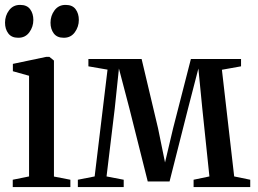

<svg xmlns="http://www.w3.org/2000/svg" viewBox="-26 -763 1052 783"><path d="M26 0V-30L92.5 -43.5V-454L26.5 -472.5V-502.5L162 -531H175.5L194 -516V-43L261 -30V0ZM48 -609Q21 -609 7.8 -626.8Q-5.5 -644.5 -5.5 -670.5Q-5.5 -699 11 -721Q27.5 -743 55.5 -743H56.5Q84 -743 97 -725.2Q110 -707.5 110 -681.5Q110 -654 93.8 -631.5Q77.5 -609 49 -609ZM233.5 -609Q206.5 -609 193.2 -626.8Q180 -644.5 180 -670.5Q180 -699 196.5 -721Q213 -743 241 -743H242Q269.5 -743 282.5 -725.2Q295.5 -707.5 295.5 -681.5Q295.5 -654 279.2 -631.5Q263 -609 234.5 -609Z M291.5 0V-30L360 -43.5L412.5 -479L334.5 -492.5V-522.5H551.5L618.5 -240L647 -100.5L680 -240L752.5 -522.5H957V-492.5L879 -478.5L929 -43.5L994.5 -30V0H763.5V-30L828 -43.5L799 -320.5L783 -483.5L741 -321L665.5 -23H576.5L501.5 -321.5L459 -483.5L442 -321L408.5 -43.5L478.5 -30V0Z"/></svg>

Font: Merriweather 96pt
Style: Regular
Weight: 400
Version: Version 2.100